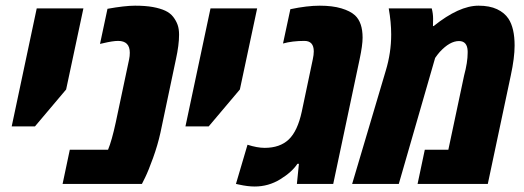

<svg xmlns="http://www.w3.org/2000/svg" viewBox="-20 -660 1880 689"><path d="M217.3 -338.9 105.5 -206.5H22L111.8 -629.9H279.3Z M365.7 -628.4Q427.7 -639.6 464.8 -639.6Q502 -639.6 528.6 -634.8Q555.2 -629.9 573 -621.6Q590.8 -613.3 601.6 -599.4Q612.3 -585.4 617.4 -570.8Q622.6 -556.2 622.6 -535.2Q622.6 -498.5 611.3 -447.3L555.7 -183.6Q545.9 -139.2 529.3 -93.3Q512.7 -47.4 501 -23.4L489.3 0H204.6L230.5 -122.6H367.7Q381.3 -155.3 395.5 -221.2L443.4 -447.3Q445.8 -458.5 445.8 -470.7Q445.8 -513.2 403.8 -513.2Q384.8 -513.2 350.1 -504.9L338.9 -502.4Z M840.8 -338.9 729 -206.5H645.5L735.4 -629.9H902.8Z M1022 -627Q1082 -639.6 1127.4 -639.6Q1172.9 -639.6 1204.8 -630.1Q1236.8 -620.6 1253.9 -605Q1281.2 -579.6 1281.2 -524.9Q1281.2 -497.6 1270.5 -447.3L1175.8 0H1045.4L1052.7 -72.3H1047.4Q1027.8 -42.5 985.6 -16.6Q943.4 9.3 894 9.3Q868.7 9.3 837.9 2.4L826.7 0L868.2 -140.6Q903.3 -129.4 929.7 -129.4Q984.4 -129.4 1016.1 -159.4Q1047.9 -189.5 1063 -259.8L1102.5 -447.3Q1106 -463.4 1106 -475.6Q1106 -513.2 1072.3 -513.2Q1028.8 -513.2 995.6 -503.9Z M1383.8 -536.1Q1383.8 -579.6 1375 -629.9H1529.3Q1534.2 -611.3 1534.2 -592.8Q1534.2 -574.2 1533.7 -566.4H1536.1Q1627.4 -639.6 1697.3 -639.6Q1736.8 -639.6 1763.7 -627Q1790.5 -614.3 1804.7 -592.8Q1826.7 -559.1 1826.7 -496.6Q1826.7 -452.6 1813 -389.2L1730.5 0H1478.5L1504.4 -122.6H1588.9L1645.5 -389.2Q1658.2 -436.5 1658.2 -470.2Q1658.2 -473.6 1658.2 -477.1Q1656.7 -512.7 1627 -512.7Q1594.2 -512.7 1558.1 -473.6Q1550.3 -464.8 1541.5 -452.1L1411.1 0H1243.7L1364.3 -406.2Q1383.8 -470.7 1383.8 -536.1Z"/></svg>

Font: Open Sans Hebrew Condensed Extra Bold
Style: Italic
Weight: 800
Width: 3
Italic angle: -12°
Foundry: Ascender Corporation, Yanek Iontef
Version: Version 2.001;PS 002.001;hotconv 1.0.70;makeotf.lib2.5.58329